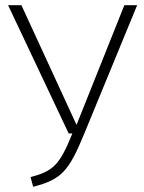

<svg xmlns="http://www.w3.org/2000/svg" viewBox="-20 -704 551 735"><path d="M505 -684H456L273 -226L62 -684H11L243 -193H257C208 -71 183 -49 97 -26L107 11C216 -17 244 -50 302 -191Z"/></svg>

Font: Fira Sans ExtraLight
Style: Regular
Weight: 200
Designer: bBox Type GmbH & Carrois Corporate GbR & Edenspiekermann AG
Foundry: bBox Type GmbH & Carrois Corporate GbR & Edenspiekermann AG
Version: Version 4.300;PS 004.300;hotconv 1.0.88;makeotf.lib2.5.64775